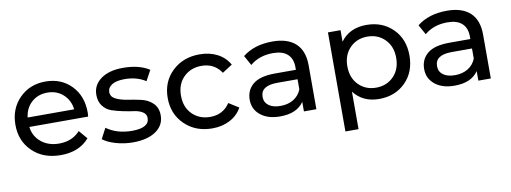

<svg xmlns="http://www.w3.org/2000/svg" viewBox="-59 -861 3676 1382"><g transform="rotate(-10 1778.5 -170.5)"><path d="M570 -262Q570 -251 568 -233H138Q147 -163 199.5 -120.5Q252 -78 330 -78Q425 -78 483 -142L536 -80Q462 6 327 6Q200 6 121 -70Q42 -146 42 -265Q42 -382 117.5 -458.5Q193 -535 308 -535Q423 -535 496.5 -459.5Q570 -384 570 -262ZM138 -302H478Q470 -369 423.5 -411.5Q377 -454 308 -454Q239 -454 192.5 -412Q146 -370 138 -302Z M855 6Q790 6 730 -11.5Q670 -29 636 -56L676 -132Q753 -77 862 -77Q988 -77 988 -149Q988 -177 963 -193Q938 -209 901 -214Q864 -219 820.5 -228Q777 -237 740 -249.5Q703 -262 678 -294.5Q653 -327 653 -376Q653 -448 713 -491.5Q773 -535 874 -535Q993 -535 1067 -487L1026 -411Q961 -453 873 -453Q812 -453 780 -433Q748 -413 748 -380Q748 -346 782.5 -328.5Q817 -311 866.5 -303.5Q916 -296 965.5 -285Q1015 -274 1049.5 -241Q1084 -208 1084 -151Q1084 -79 1022.5 -36.5Q961 6 855 6Z M1435 6Q1313 6 1234 -70.5Q1155 -147 1155 -265Q1155 -383 1234 -459Q1313 -535 1435 -535Q1507 -535 1563.5 -506Q1620 -477 1651 -422L1578 -375Q1528 -451 1434 -451Q1355 -451 1303.5 -400Q1252 -349 1252 -265Q1252 -180 1303.5 -129Q1355 -78 1434 -78Q1528 -78 1578 -154L1651 -108Q1620 -53 1563.5 -23.5Q1507 6 1435 6Z M1968 -535Q2078 -535 2136.5 -481Q2195 -427 2195 -320V0H2104V-70Q2053 6 1930 6Q1841 6 1787.5 -37Q1734 -80 1734 -150Q1734 -220 1785 -262.5Q1836 -305 1947 -305H2099V-324Q2099 -386 2063 -419Q2027 -452 1957 -452Q1856 -452 1789 -395L1749 -467Q1834 -535 1968 -535ZM2099 -162V-236H1951Q1829 -236 1829 -154Q1829 -114 1860 -91Q1891 -68 1946 -68Q2001 -68 2041 -92.5Q2081 -117 2099 -162Z M2654 -535Q2771 -535 2846.5 -460Q2922 -385 2922 -265Q2922 -144 2846.5 -69Q2771 6 2654 6Q2535 6 2469 -80V194H2373V-530H2465V-446Q2530 -535 2654 -535ZM2646 -78Q2724 -78 2774.5 -129.5Q2825 -181 2825 -265Q2825 -348 2774.5 -399.5Q2724 -451 2646 -451Q2569 -451 2518.5 -399.5Q2468 -348 2468 -265Q2468 -181 2518.5 -129.5Q2569 -78 2646 -78Z M3243 -535Q3353 -535 3411.5 -481Q3470 -427 3470 -320V0H3379V-70Q3328 6 3205 6Q3116 6 3062.5 -37Q3009 -80 3009 -150Q3009 -220 3060 -262.5Q3111 -305 3222 -305H3374V-324Q3374 -386 3338 -419Q3302 -452 3232 -452Q3131 -452 3064 -395L3024 -467Q3109 -535 3243 -535ZM3374 -162V-236H3226Q3104 -236 3104 -154Q3104 -114 3135 -91Q3166 -68 3221 -68Q3276 -68 3316 -92.5Q3356 -117 3374 -162Z"/></g></svg>

Font: false
Style: Regular
Weight: 500
Designer: Julieta Ulanovsky
Foundry: Julieta Ulanovsky
Version: Version 7.222;hotconv 1.0.109;makeotfexe 2.5.65596